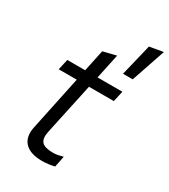

<svg xmlns="http://www.w3.org/2000/svg" viewBox="-193 -875 862 978"><g transform="rotate(30 238.0 -386.5)"><path d="M396 -768 476 -782 408 -582H351ZM95 -119 162 -438H56L70 -501H175L202 -628L279 -647L248 -501H394L380 -438H234L169 -135Q160 -92 177 -73.5Q194 -55 243 -55Q256 -55 269.5 -57.5Q283 -60 301 -65L288 0Q272 4 252.5 6.5Q233 9 215 9Q145 9 113.5 -24.5Q82 -58 95 -119Z"/></g></svg>

Font: Red Hat Display
Style: Italic
Weight: 400
Italic angle: -12°
Designer: Pentagram / MCKL
Foundry: Pentagram / MCKL
Version: Version 1.003; Red Hat Display Italic